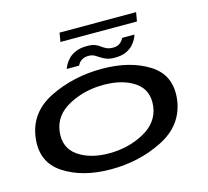

<svg xmlns="http://www.w3.org/2000/svg" viewBox="-120 -1007 1244 1151"><g transform="rotate(-15 502.0 -431.0)"><path d="M432.5 4.5Q608 4.5 754.2 -69.5Q900.5 -143.5 921 -295.5Q940 -444.5 824 -518.2Q708 -592 532.5 -592Q356 -592 209.2 -520Q62.5 -448 43 -295.5Q24 -147 140 -71.2Q256 4.5 432.5 4.5ZM446 -91Q327.5 -91 253.5 -143Q179.5 -195 191.5 -294.5Q204 -392.5 301.2 -444.5Q398.5 -496.5 517.5 -496.5Q637 -496.5 710.8 -445.2Q784.5 -394 772.5 -294.5Q759.5 -196.5 662.2 -143.8Q565 -91 446 -91ZM627 -636Q669 -636 697 -649Q725 -662 741.2 -680.5Q757.5 -699 765.5 -715.5Q773.5 -732 775 -739.5H698.5Q696 -732.5 688 -722Q680 -711.5 665.8 -704.2Q651.5 -697 633 -697Q607.5 -697 591.8 -704.5Q576 -712 562.8 -722.2Q549.5 -732.5 531.2 -739.8Q513 -747 482 -747Q440.5 -747 412 -734.8Q383.5 -722.5 366.5 -704.8Q349.5 -687 341 -670.8Q332.5 -654.5 329.5 -645.5H406.5Q409.5 -652.5 417.2 -662.8Q425 -673 439.5 -680.2Q454 -687.5 475 -687.5Q497.5 -687.5 511.8 -679.5Q526 -671.5 540.5 -661.8Q555 -652 574.8 -644Q594.5 -636 627 -636ZM335 -811.5H810L819.5 -867H344.5Z"/></g></svg>

Font: Anybody ExtraExpanded Medium
Style: Italic
Weight: 500
Width: 8
Italic angle: -10°
Version: Version 1.113;gftools[0.9.25]